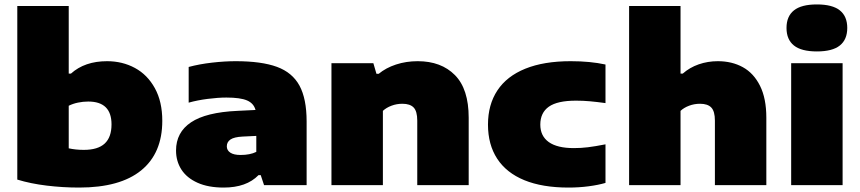

<svg xmlns="http://www.w3.org/2000/svg" viewBox="-20 -835 3878 866"><path d="M58 -25V-808H290V-503H300Q362 -559 463 -559Q532 -559 588.5 -528.5Q645 -498 678.5 -437.2Q712 -376.5 712 -290Q712 -144 616.8 -66.5Q521.5 11 337 11Q263 11 190.8 2.2Q118.5 -6.5 58 -25ZM483 -274Q483 -377 378 -377Q354.5 -377 331.8 -372.2Q309 -367.5 290 -358V-166Q321.5 -159 358 -159Q421.5 -159 452.2 -187.5Q483 -216 483 -274Z M1363 -287V0H1171L1156 -45H1146Q1091.5 11 989 11Q919 11 870.8 -10.8Q822.5 -32.5 798.2 -70.2Q774 -108 774 -156Q774 -238 841.5 -283.2Q909 -328.5 1051 -335L1132.5 -339Q1124.5 -369 1094.2 -382Q1064 -395 1001 -395Q964 -395 917 -389Q870 -383 831 -372V-533Q879.5 -546 936.5 -552.5Q993.5 -559 1043 -559Q1159.5 -559 1229 -533.5Q1298.5 -508 1330.8 -448.8Q1363 -389.5 1363 -287ZM1136 -150V-222L1074 -219Q1036 -217 1019.5 -205.8Q1003 -194.5 1003 -175Q1003 -157 1018.8 -146.5Q1034.5 -136 1065 -136Q1108 -136 1136 -150Z M1475 -550H1664L1678 -502H1688Q1720.5 -529 1766.2 -544Q1812 -559 1864 -559Q1970 -559 2032 -496.2Q2094 -433.5 2094 -304V0H1862V-291Q1862 -333 1845.8 -350Q1829.5 -367 1795 -367Q1769 -367 1745.8 -358.2Q1722.5 -349.5 1707 -335V0H1475Z M2181 -273Q2181 -363 2223.5 -427.2Q2266 -491.5 2349.5 -525.2Q2433 -559 2554 -559Q2642 -559 2711 -544V-370Q2671 -375.5 2640.8 -378.2Q2610.5 -381 2578 -381Q2494 -381 2455.5 -353.8Q2417 -326.5 2417 -273Q2417 -221.5 2455.2 -194.2Q2493.5 -167 2568 -167Q2600.5 -167 2631.5 -170.8Q2662.5 -174.5 2711 -184V-10Q2678.5 -0.5 2635.2 5.2Q2592 11 2544 11Q2426.5 11 2345.2 -22.2Q2264 -55.5 2222.5 -119.2Q2181 -183 2181 -273Z M2817.5 -808H3049.5V-503H3059.5Q3090.5 -530.5 3131.5 -544.8Q3172.5 -559 3217.5 -559Q3281.5 -559 3330.5 -532Q3379.5 -505 3408 -448Q3436.5 -391 3436.5 -304V0H3204.5V-291Q3204.5 -333 3188.2 -350Q3172 -367 3137.5 -367Q3111.5 -367 3088.2 -358.2Q3065 -349.5 3049.5 -335V0H2817.5Z M3548.5 0V-550H3780.5V0ZM3527.5 -709Q3527.5 -761.5 3561 -788.2Q3594.5 -815 3664.5 -815Q3734.5 -815 3768 -788.2Q3801.5 -761.5 3801.5 -709Q3801.5 -656.5 3768 -629.8Q3734.5 -603 3664.5 -603Q3594.5 -603 3561 -629.8Q3527.5 -656.5 3527.5 -709Z"/></svg>

Font: Encode Sans Expanded Black
Style: Regular
Weight: 900
Width: 7
Designer: Multiple Designers
Foundry: Impallari Type
Version: Version 2.000